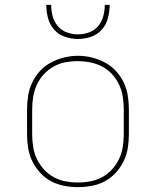

<svg xmlns="http://www.w3.org/2000/svg" viewBox="-20 -760 640 788"><path d="M300 8Q271 8 242.5 2.5Q214 -3 189 -16.5Q164 -30 144.5 -51.5Q125 -73 112.5 -98.5Q100 -124 95.5 -152.5Q91 -181 91 -210V-310Q91 -339 95.5 -367.5Q100 -396 112.5 -422Q125 -448 144.5 -469Q164 -490 189.5 -503.5Q215 -517 243 -524Q271 -531 300 -531Q329 -531 357 -524Q385 -517 410.5 -503.5Q436 -490 455.5 -469Q475 -448 487.5 -422Q500 -396 504.5 -367.5Q509 -339 509 -310V-210Q509 -181 504.5 -152.5Q500 -124 487.5 -98.5Q475 -73 455.5 -51.5Q436 -30 411 -16.5Q386 -3 357.5 2.5Q329 8 300 8ZM300 -11Q326 -11 352 -16Q378 -21 400.5 -33.5Q423 -46 440.5 -65.5Q458 -85 469 -108.5Q480 -132 484 -158Q488 -184 488 -210V-310Q488 -336 484 -362Q480 -388 469 -412Q458 -436 440 -455.5Q422 -475 399 -487Q376 -499 350 -504Q324 -509 297 -509Q272 -509 246.5 -504Q221 -499 198.5 -486Q176 -473 158.5 -453.5Q141 -434 130.5 -410.5Q120 -387 116 -361.5Q112 -336 112 -310V-210Q112 -184 116 -158Q120 -132 131 -108.5Q142 -85 159.5 -65.5Q177 -46 199.5 -33.5Q222 -21 248 -16Q274 -11 300 -11ZM300 -600Q273 -600 246.5 -609Q220 -618 202 -638.5Q184 -659 177 -686Q170 -713 170 -740H190Q190 -717 196 -694Q202 -671 217 -653Q232 -635 254.5 -627Q277 -619 300 -619Q323 -619 345.5 -627Q368 -635 383 -653Q398 -671 404 -694Q410 -717 410 -740H430Q430 -713 423 -686Q416 -659 398 -638.5Q380 -618 353.5 -609Q327 -600 300 -600Z"/></svg>

Font: Zed Sans Thin Extended
Style: Regular
Weight: 100
Width: 7
Designer: Belleve Invis
Foundry: Belleve Invis
Version: Version 1.0.0; ttfautohint (v1.8.4)